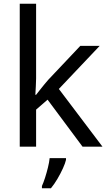

<svg xmlns="http://www.w3.org/2000/svg" viewBox="-20 -780 574 1021"><path d="M172 -363Q172 -347 170.5 -321Q169 -295 168 -276H172Q178 -284 190 -299Q202 -314 214.5 -329.5Q227 -345 236 -355L407 -536H510L293 -307L525 0H419L233 -250L172 -197V0H85V-760H172ZM331 70Q327 88 314.5 115.5Q302 143 285.5 171Q269 199 251 221H203V209Q211 192 219.5 165.5Q228 139 235 110.5Q242 82 244 61H331Z"/></svg>

Font: Noto Sans Elymaic
Style: Regular
Weight: 400
Designer: Morgane Pierson
Foundry: Google LLC
Version: Version 1.002; ttfautohint (v1.8.4.7-5d5b)